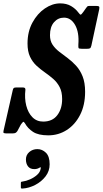

<svg xmlns="http://www.w3.org/2000/svg" viewBox="-71 -785 609 1137"><path d="M225 -576.5Q225 -543.5 240 -520.8Q255 -498 278.8 -479.5Q302.5 -461 329 -441.5Q355.5 -422 379.2 -396.2Q403 -370.5 418 -333.2Q433 -296 433 -241.5Q433 -163 403.5 -105Q374 -47 324.5 -15.2Q275 16.5 215 16.5Q156 16.5 124.5 -4.2Q93 -25 77 -54.5Q70 -66 65.8 -63Q61.5 -60 52 -46.5L32 -9Q27 -1.5 21.2 1.8Q15.5 5 3 5H-32.5Q-45.5 5 -49 2.2Q-52.5 -0.5 -50 -11L4.5 -251Q6.5 -260 10.2 -263.5Q14 -267 24.5 -267H65Q80 -267 79.5 -254Q73.5 -202.5 84.5 -159.5Q95.5 -116.5 121 -90.8Q146.5 -65 184.5 -65Q239.5 -65 268.2 -102.8Q297 -140.5 297 -198.5Q297 -241 282.2 -269.2Q267.5 -297.5 244.2 -317.8Q221 -338 194.8 -356.2Q168.5 -374.5 145 -396.2Q121.5 -418 106.8 -449.2Q92 -480.5 92 -527.5Q92 -597.5 121 -651Q150 -704.5 194.5 -734.8Q239 -765 285.5 -765Q323 -765 349.8 -749.2Q376.5 -733.5 393 -711Q402.5 -698 406.8 -698.2Q411 -698.5 422.5 -714.5L438 -736.5Q443 -743.5 446 -746.8Q449 -750 460.5 -750H497Q512 -750 515.5 -746.2Q519 -742.5 516.5 -730L470 -514.5Q467 -502 462 -499Q457 -496 443 -496H414Q395.5 -496 394 -501.2Q392.5 -506.5 393 -521Q398.5 -593.5 373.8 -637Q349 -680.5 308 -680.5Q272.5 -680.5 248.8 -653.2Q225 -626 225 -576.5ZM82.5 159Q82.5 132.5 102.5 115.2Q122.5 98 150.5 98Q179 98 201 119.5Q223 141 223 188Q223 228 198.8 259.5Q174.5 291 137.8 310Q101 329 63.5 331.5Q57 332 54.8 331Q52.5 330 52.5 323.5V298.5Q52.5 292.5 55.2 291.5Q58 290.5 63 290Q83 287.5 107 277Q131 266.5 149.2 250Q167.5 233.5 170 212.5Q174 201 161 209Q149 216.5 132 216.5Q107.5 216.5 95 200.5Q82.5 184.5 82.5 159Z"/></svg>

Font: Besley* Condensed Semi
Style: Italic
Weight: 600
Width: 3
Italic angle: -13°
Designer: Owen Earl
Foundry: indestructible type*
Version: Version 3.000; ttfautohint (v1.8.3)